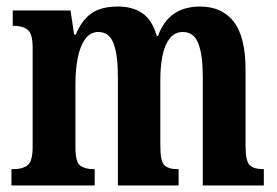

<svg xmlns="http://www.w3.org/2000/svg" viewBox="-20 -568 848 588"><path d="M15 0V-50H22Q49 -50 64.5 -62Q80 -74 80 -119V-422Q80 -465 64.5 -477Q49 -489 22 -489H19V-536H196L207 -462H212Q229 -504 258.5 -526Q288 -548 342 -548Q386 -548 416 -527.5Q446 -507 460 -458H464Q496 -548 593 -548Q659 -548 695.5 -502Q732 -456 732 -354V-121Q732 -74 745 -62Q758 -50 785 -50H788V0H601V-334Q601 -399 587.5 -434.5Q574 -470 540 -470Q515 -470 499.5 -450Q484 -430 477.5 -397Q471 -364 471 -325V-121Q471 -74 483.5 -62Q496 -50 523 -50H527V0H341V-334Q341 -399 328 -434.5Q315 -470 281 -470Q256 -470 240.5 -448Q225 -426 218 -390Q211 -354 211 -312V-116Q211 -72 225.5 -61Q240 -50 267 -50H270V0Z"/></svg>

Font: Noto Serif Ethiopic ExtraCondensed
Style: Bold
Weight: 700
Width: 2
Designer: Monotype Design Team
Foundry: Monotype Imaging Inc.
Version: Version 2.102; ttfautohint (v1.8.4.7-5d5b)